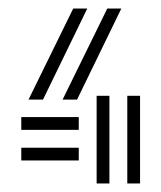

<svg xmlns="http://www.w3.org/2000/svg" viewBox="-20 -431 379 451"><path d="M127 -197 232 -411H265L161 -197ZM47 -197 152 -411H185L81 -197ZM207 0V-206H237V0ZM279 0V-206H309V0ZM30 -126V-156H165V-126ZM30 -54V-84H165V-54Z"/></svg>

Font: Zen Tokyo Zoo
Style: Regular
Weight: 400
Designer: Yoshimichi Ohira
Foundry: A-1 Corp ZenFonts
Version: Version 1.002; ttfautohint (v1.8.3)